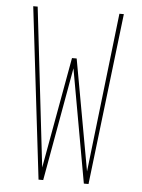

<svg xmlns="http://www.w3.org/2000/svg" viewBox="-53 -777 605 819"><g transform="rotate(5 250.0 -367.5)"><path d="M143 0 56 -735H75L154 -53L240 -529H260L346 -53L425 -735H444L357 0H337L250 -486L163 0Z"/></g></svg>

Font: Iosevka Thin
Style: Regular
Weight: 100
Monospace: yes
Designer: Belleve Invis
Foundry: Belleve Invis
Version: Version 32.5.0; ttfautohint (v1.8.4)